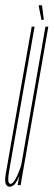

<svg xmlns="http://www.w3.org/2000/svg" viewBox="-42 -701 203 727"><path d="M25 0 31 -35Q28 -28 24.5 -20.5Q11.5 6 -5 6Q-10.5 6 -14 3.5Q-27 -5 -20 -43.5Q-11.5 -92.5 4.5 -184L78 -600H89L14.5 -179Q-0.5 -94.5 -8 -50Q-15 -10.5 -5 -5.5Q-3.5 -5 -2 -5Q8.5 -5 23 -35.5Q34.5 -60.5 39 -79.5L130 -600H141L36 0ZM115 -626 104 -681H117L124 -626Z"/></svg>

Font: Anybody UltraCondensed Thin
Style: Italic
Weight: 100
Width: 1
Italic angle: -10°
Designer: Tyler Finck
Foundry: Etcetera Type Company
Version: Version 1.010; ttfautohint (v1.8.3) -l 8 -r 50 -G 200 -x 14 